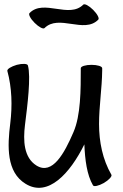

<svg xmlns="http://www.w3.org/2000/svg" viewBox="-20 -858 584 915"><path d="M192 -724C260 -792 381 -696 448 -764C455 -770 444 -791 424 -811C404 -831 383 -842 377 -836C309 -768 188 -864 121 -796C114 -790 125 -769 145 -749C165 -729 186 -718 192 -724ZM511 -25C469 -98 452 -182 452 -267C452 -352 466 -436 467 -522C467 -522 467 -523 467 -524C467 -525 467 -526 467 -527C467 -527 467 -528 467 -529C467 -530 467 -532 467 -533C467 -542 444 -549 416 -549C388 -549 365 -542 365 -533C365 -430 365 -308 330 -228C287 -128 230 -22 154 -69C93 -107 90 -188 99 -262C111 -357 128 -492 113 -546C111 -555 87 -556 60 -549C33 -541 13 -529 15 -520C37 -439 39 -354 29 -271C15 -161 10 -38 102 18C209 84 314 -32 382 -170C385 -97 394 -25 423 25C427 33 450 28 475 14C499 0 515 -18 511 -25Z"/></svg>

Font: Nupuram Condensed Medium
Style: Regular
Weight: 500
Width: 3
Designer: Santhosh Thottingal (santhosh.thottingal@gmail.com)
Foundry: SMC
Version: Version 1.000